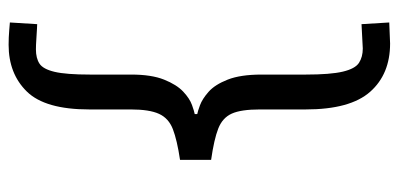

<svg xmlns="http://www.w3.org/2000/svg" viewBox="-266 -558 948 457"><g transform="rotate(-90 208.5 -330.0)"><path d="M333 124Q260 124 218 76.5Q176 29 176 -77V-186Q176 -231 166 -253Q156 -275 130.5 -285Q105 -295 56 -302V-376Q103 -383 129 -393Q155 -403 165.5 -426Q176 -449 176 -493V-592Q176 -697 218.5 -740.5Q261 -784 330 -784Q347 -784 365 -782.5Q383 -781 383 -781L379 -716Q379 -716 368 -716.5Q357 -717 343 -718Q329 -719 319 -719Q298 -719 285 -710.5Q272 -702 265.5 -674.5Q259 -647 259 -590V-492Q259 -444 247 -414Q235 -384 218.5 -368.5Q202 -353 186.5 -347.5Q171 -342 165 -341V-335Q171 -334 186 -328.5Q201 -323 218 -308Q235 -293 247 -262.5Q259 -232 259 -182V-77Q259 -18 266 11.5Q273 41 287 50Q301 59 321 59L379 56L383 122Z"/></g></svg>

Font: Ruda
Style: Regular
Weight: 400
Designer: Mariela Monsalve and Angelina Sanchez
Foundry: Mariela Monsalve and Angelina Sanchez
Version: Version 2.000